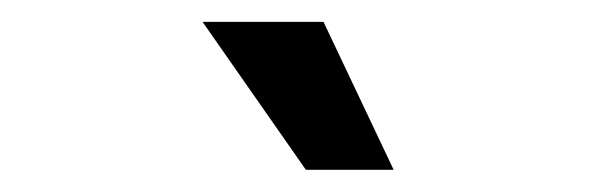

<svg xmlns="http://www.w3.org/2000/svg" viewBox="-20 -628 540 173"><path d="M255.6 -475 162.5 -608.3H271.5L334.7 -475Z"/></svg>

Font: Afacad Flux Medium
Style: Regular
Weight: 500
Designer: Kristian Moeller
Foundry: Dicotype
Version: Version 1.100